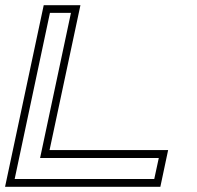

<svg xmlns="http://www.w3.org/2000/svg" viewBox="-24 -720 758 740"><path d="M-4.5 0 144.5 -700H286L167 -141.5H624L594 0ZM32.5 -30H570.5L588 -111H130.5L249.5 -670.5H168.5Z"/></svg>

Font: Tourney Expanded Light
Style: Italic
Weight: 300
Width: 7
Italic angle: -12°
Designer: Tyler Finck
Foundry: Etcetera Type Co
Version: Version 1.010; ttfautohint (v1.8.3)